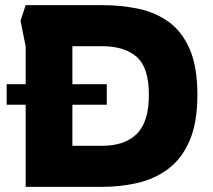

<svg xmlns="http://www.w3.org/2000/svg" viewBox="-20 -728 829 748"><path d="M80 0V-547L60 -647L80 -708H378Q450 -708 516.5 -694.5Q583 -681 635.5 -644Q688 -607 718.5 -538Q749 -469 749 -359Q749 -249 718 -178.5Q687 -108 634 -69Q581 -30 514.5 -15Q448 0 378 0ZM262 -160H378Q466 -160 513 -206.5Q560 -253 560 -359Q560 -465 512.5 -506.5Q465 -548 378 -548H262ZM6 -320V-400H396V-320Z"/></svg>

Font: Rowdies
Style: Regular
Weight: 400
Designer: Jaikishan Patel
Version: Version 1.000; ttfautohint (v1.8.3)